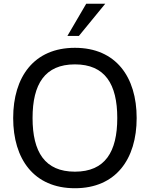

<svg xmlns="http://www.w3.org/2000/svg" viewBox="-20 -988 794 1020"><path d="M378 -646C538 -646 603 -541 603 -361C603 -181 538 -76 378 -76C218 -76 153 -181 153 -361C153 -541 218 -646 378 -646ZM706 -361C706 -579 596 -734 378 -734C160 -734 50 -579 50 -361C50 -143 160 12 378 12C596 12 706 -143 706 -361ZM539 -968H438L338 -797H399Z"/></svg>

Font: Perun
Style: Regular
Weight: 400
Foundry: Copyright (c) Stefan Peev, Context Ltd, 2016
Version: Version 1.089